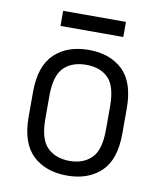

<svg xmlns="http://www.w3.org/2000/svg" viewBox="-76 -714 658 782"><g transform="rotate(10 252.5 -323.0)"><path d="M112.3 -43.9Q58.6 -94.7 58.6 -202.1V-305.7Q58.6 -413.1 112.3 -463.9Q165 -513.7 253.9 -513.7Q340.8 -513.7 393.6 -463.9Q446.3 -414.1 446.3 -305.7V-202.1Q446.3 -93.8 393.6 -43.9Q340.8 5.9 253.9 5.9Q165 5.9 112.3 -43.9ZM344.7 -88.9Q377.9 -122.1 377.9 -206.1V-301.8Q377.9 -385.7 344.7 -418.9Q311.5 -452.1 253.9 -452.1Q194.3 -452.1 161.1 -418.9Q127 -384.8 127 -301.8V-206.1Q127 -123 161.1 -88.9Q195.3 -54.7 253.9 -54.7Q310.5 -54.7 344.7 -88.9ZM122.1 -652.3H381.8V-589.8H122.1Z"/></g></svg>

Font: DINish
Style: Regular
Weight: 400
Designer: Bert Driehuis
Foundry: Playbeing
Version: Version 3.008; git-95204e4c-release